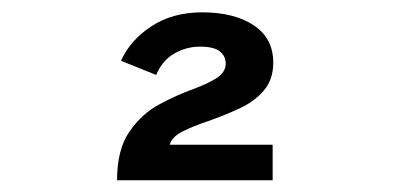

<svg xmlns="http://www.w3.org/2000/svg" viewBox="-20 -900 656 319"><path d="M174.5 -600.5Q174.5 -651.5 195 -681.2Q215.5 -711 245 -726.8Q274.5 -742.5 301 -752Q325.5 -761 340.2 -770.5Q355 -780 355 -794.5Q355 -807 345 -814.8Q335 -822.5 312.5 -822.5Q289.5 -822.5 269.5 -811Q249.5 -799.5 239.5 -775.5L181 -799Q196.5 -833.5 231.8 -856.5Q267 -879.5 316 -879.5Q369 -879.5 401.5 -858Q434 -836.5 434 -796Q434 -768 418.5 -749.8Q403 -731.5 378.2 -720Q353.5 -708.5 326.5 -699Q301 -690.5 283.2 -681.5Q265.5 -672.5 262 -659.5H433V-600.5Z"/></svg>

Font: Overpass Mono Light Medium
Style: Regular
Weight: 500
Monospace: yes
Version: Version 4.000